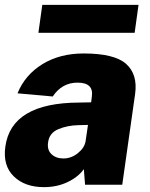

<svg xmlns="http://www.w3.org/2000/svg" viewBox="-27 -760 618 790"><path d="M-5 -157Q20 -337 299 -338L348 -339L351 -363Q359 -420 292 -420Q228 -420 190 -363L45 -376Q76 -452 147.5 -496Q219 -540 317 -540Q444 -540 492 -497Q540 -454 529 -374L476 0H323L318 -64Q294 -31 250.5 -10.5Q207 10 154 10Q75 10 29.5 -34.5Q-16 -79 -5 -157ZM325 -178 335 -246 295 -245Q250 -244 213 -228.5Q176 -213 171 -175Q166 -144 184.5 -126Q203 -108 234 -108Q266 -108 293 -129.5Q320 -151 325 -178ZM527 -625H131L147 -740H543Z"/></svg>

Font: Morrison ExtraBold
Style: Regular
Weight: 800
Designer: Pablo Impallari, Rodrigo Fuenzalida (Modified by Dan O. Williams)
Version: Version 0.03;June 6, 2019;FontCreator 11.5.0.2425 64-bit; tt